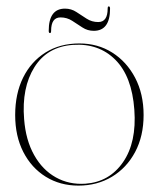

<svg xmlns="http://www.w3.org/2000/svg" viewBox="-20 -571 497 601"><path d="M228.5 -435Q286 -435 331.2 -406.5Q376.5 -378 403 -327.5Q429.5 -277 429.5 -211Q429.5 -145 403 -95.2Q376.5 -45.5 330.5 -17.8Q284.5 10 225.5 10Q168 10 123.2 -17.8Q78.5 -45.5 53 -95.2Q27.5 -145 27.5 -211Q27.5 -277.5 52.2 -327.8Q77 -378 122.2 -406.5Q167.5 -435 228.5 -435ZM247.5 4Q322.5 -1.5 365.2 -63.5Q408 -125.5 400.5 -227.5Q393 -332 341 -384Q289 -436 208.5 -430.5Q128 -425 87.8 -360.8Q47.5 -296.5 55.5 -198Q60.5 -132.5 86.8 -85.8Q113 -39 154.8 -15.8Q196.5 7.5 247.5 4ZM273.5 -474.5Q254 -474.5 238 -485Q222 -495.5 205.8 -506Q189.5 -516.5 169.5 -516.5Q140 -516.5 140 -474.5Q140 -467.5 136.5 -467.5Q132.5 -467.5 132.5 -474.5Q132.5 -544 183.5 -544Q203 -544 219 -533.5Q235 -523 251.2 -512.5Q267.5 -502 287.5 -502Q317 -502 317 -544Q317 -551 320.5 -551Q324.5 -551 324.5 -544Q324.5 -474.5 273.5 -474.5Z"/></svg>

Font: Fraunces 144pt S000 Thin
Style: Regular
Weight: 100
Version: Version 1.000; ttfautohint (v1.8.3)